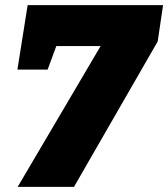

<svg xmlns="http://www.w3.org/2000/svg" viewBox="-20 -730 657 750"><path d="M596 -568 269 0H49L373 -550H200L166 -458H48L88 -710H617Z"/></svg>

Font: Bitter Black
Style: Italic
Weight: 900
Italic angle: -9°
Designer: Sol Matas, and Bitter project Authors
Foundry: Sol Matas
Version: Version 2.001